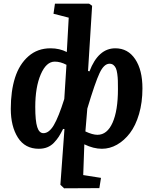

<svg xmlns="http://www.w3.org/2000/svg" viewBox="-20 -787 822 1034"><path d="M454.1 -404.8 461.9 -402.8Q509.3 -526.9 601.1 -526.9Q668.9 -526.9 708 -468.5Q747.1 -410.2 747.1 -311Q747.1 -235.4 728.8 -172.9Q710.4 -110.4 679.7 -70.1Q648.9 -29.8 610.1 -7.8Q571.3 14.2 528.8 14.2Q483.4 14.2 434.1 -9.8L428.2 155.8L523.9 170.9L515.1 226.1L325.2 227.1L305.2 208L327.1 -91.8L319.8 -92.8Q307.1 -67.4 296.6 -51Q286.1 -34.7 270.5 -18.3Q254.9 -2 234.6 6.1Q214.4 14.2 189 14.2Q114.7 14.2 76.4 -46.1Q38.1 -106.4 38.1 -201.2Q38.1 -296.4 61 -368.7Q84 -440.9 133.1 -483.9Q182.1 -526.9 252 -526.9Q300.8 -526.9 339.8 -506.8L350.1 -691.9L268.1 -712.9L275.9 -767.1H460L476.1 -755.9ZM213.9 -69.8Q244.1 -69.8 269.8 -113Q295.4 -156.2 326.2 -253.9L337.9 -438Q305.7 -455.1 274.9 -455.1Q229 -455.1 199.5 -386.5Q169.9 -317.9 169.9 -210.9Q169.9 -136.2 180.4 -103Q190.9 -69.8 213.9 -69.8ZM569.8 -443.8Q540 -443.8 516.4 -393.8Q492.7 -343.8 450.2 -202.1L439.9 -79.1Q478.5 -61 504.9 -61Q557.1 -61 586.2 -126.2Q615.2 -191.4 615.2 -307.1Q615.2 -335.4 614.7 -352.5Q614.3 -369.6 611.6 -389.2Q608.9 -408.7 604.2 -419.2Q599.6 -429.7 591.1 -436.8Q582.5 -443.8 569.8 -443.8Z"/></svg>

Font: Literata Book
Style: Bold Italic
Weight: 700
Italic angle: -3°
Designer: Latin by Veronika Burian and Jose Scaglione. Greek by Irene Vlachou. Cyrillic by Vera Evstafieva
Foundry: TypeTogether
Version: Version 1.003;PS 001.003;hotconv 1.0.88;makeotf.lib2.5.64775